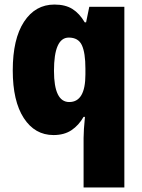

<svg xmlns="http://www.w3.org/2000/svg" viewBox="-20 -583 624 843"><path d="M526 240V-553H372L358 -485H352Q329 -524 298 -543.5Q267 -563 219 -563Q135 -563 85.5 -487.5Q36 -412 36 -274Q36 -139 84.5 -64.5Q133 10 215 10Q262 10 294 -11.5Q326 -33 347 -70H353Q347 -10 347 23V240ZM217 -272Q217 -418 282 -418Q324 -418 339.5 -384.5Q355 -351 355 -282V-256Q355 -135 284 -135Q217 -135 217 -272Z"/></svg>

Font: Noto Sans UI SemiCondensed Black
Style: Regular
Weight: 900
Width: 4
Designer: Monotype Design Team
Foundry: Monotype Imaging Inc.
Version: 1.001